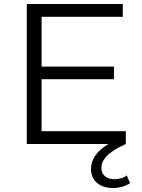

<svg xmlns="http://www.w3.org/2000/svg" viewBox="-20 -720 709 960"><path d="M614 157C598 170 574 176 552 176C515 176 487 157 487 120C487 83 514 42 609 0V-64H188V-324H550V-387H188V-636H594V-700H114V0H522C455 40 435 85 435 125C435 183 478 220 545 220C576 220 606 212 630 196Z"/></svg>

Font: Montserrat Lite
Style: Regular
Weight: 400
Designer: Julieta Ulanovsky
Foundry: Julieta Ulanovsky
Version: Version 7.200;PS 007.200;hotconv 1.0.88;makeotf.lib2.5.64775